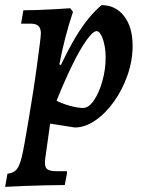

<svg xmlns="http://www.w3.org/2000/svg" viewBox="-47 -491 557 747"><path d="M-18 185Q6 182 17.5 168.5Q29 155 38 119Q42 102 49 63.5Q56 25 64.5 -26Q73 -77 81.5 -131Q90 -185 96.5 -234Q103 -283 107.5 -317Q112 -351 112 -361Q112 -381 102.5 -390Q93 -399 72 -399H35L44 -451Q66 -451 97.5 -452Q129 -453 163 -455Q197 -457 226 -459L237 -445Q204 -347 184 -240L190 -238Q220 -301 246 -344.5Q272 -388 297 -418.5Q322 -449 348 -471Q403 -471 436 -428Q469 -385 469 -313Q469 -256 449.5 -199.5Q430 -143 397 -96.5Q364 -50 324 -22.5Q284 5 244 5L148 -10L129 126Q125 154 134 164.5Q143 175 171 175H213L214 181L205 229Q172 229 130.5 230Q89 231 47.5 232.5Q6 234 -27 236ZM329 -370Q315 -370 289.5 -334.5Q264 -299 234 -237.5Q204 -176 173 -99Q197 -87 226.5 -79Q256 -71 276 -71Q298 -71 318 -100Q338 -129 351 -174.5Q364 -220 364 -267Q364 -294 359 -317.5Q354 -341 346 -355.5Q338 -370 329 -370Z"/></svg>

Font: Alegreya SemiBold
Style: Italic
Weight: 600
Italic angle: -7°
Designer: Juan Pablo del Peral
Foundry: Huerta Tipografica
Version: Version 2.009